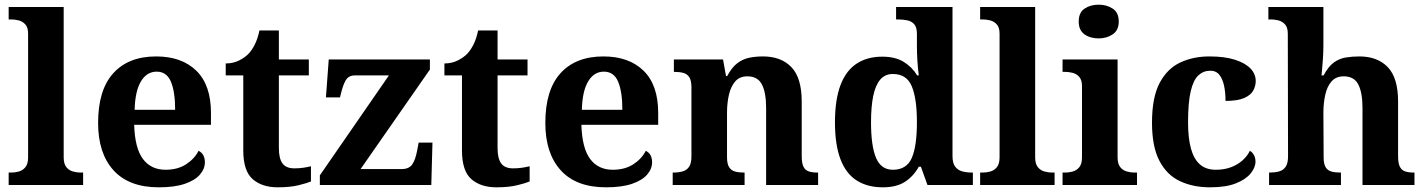

<svg xmlns="http://www.w3.org/2000/svg" viewBox="-20 -790 6087 820"><path d="M17 0V-53H29Q44 -53 60.5 -57.5Q77 -62 88.5 -76Q100 -90 100 -118V-646Q100 -673 88 -686Q76 -699 59.5 -703Q43 -707 29 -707H17V-760H252V-118Q252 -90 263.5 -76Q275 -62 292 -57.5Q309 -53 323 -53H335V0Z M658 10Q531 10 465 -62.5Q399 -135 399 -265Q399 -406 464 -477.5Q529 -549 647 -549Q756 -549 818.5 -488Q881 -427 881 -308V-257H553Q556 -157 590.5 -111Q625 -65 687 -65Q739 -65 775 -88.5Q811 -112 828 -146Q842 -139 848.5 -126.5Q855 -114 855 -97Q855 -69 834 -44.5Q813 -20 769.5 -5Q726 10 658 10ZM728 -321Q728 -398 710 -441Q692 -484 649 -484Q607 -484 582 -442.5Q557 -401 555 -321Z M1166 10Q1099 10 1059 -25Q1019 -60 1019 -148V-468H944V-519Q976 -519 1001.5 -532Q1027 -545 1042 -561Q1057 -577 1069 -601.5Q1081 -626 1088 -660H1171V-536H1299V-468H1171V-158Q1171 -113 1186.5 -92Q1202 -71 1237 -71Q1257 -71 1274.5 -73.5Q1292 -76 1308 -80V-15Q1292 -8 1255.5 1Q1219 10 1166 10Z M1346 0V-41L1641 -468H1495Q1473 -468 1461 -453.5Q1449 -439 1438 -398L1432 -374H1372L1384 -536H1816V-493L1520 -68H1696Q1726 -68 1740 -87Q1754 -106 1762 -149L1768 -181H1827L1822 0Z M2100 10Q2033 10 1993 -25Q1953 -60 1953 -148V-468H1878V-519Q1910 -519 1935.5 -532Q1961 -545 1976 -561Q1991 -577 2003 -601.5Q2015 -626 2022 -660H2105V-536H2233V-468H2105V-158Q2105 -113 2120.5 -92Q2136 -71 2171 -71Q2191 -71 2208.5 -73.5Q2226 -76 2242 -80V-15Q2226 -8 2189.5 1Q2153 10 2100 10Z M2568 10Q2441 10 2375 -62.5Q2309 -135 2309 -265Q2309 -406 2374 -477.5Q2439 -549 2557 -549Q2666 -549 2728.5 -488Q2791 -427 2791 -308V-257H2463Q2466 -157 2500.5 -111Q2535 -65 2597 -65Q2649 -65 2685 -88.5Q2721 -112 2738 -146Q2752 -139 2758.5 -126.5Q2765 -114 2765 -97Q2765 -69 2744 -44.5Q2723 -20 2679.5 -5Q2636 10 2568 10ZM2638 -321Q2638 -398 2620 -441Q2602 -484 2559 -484Q2517 -484 2492 -442.5Q2467 -401 2465 -321Z M2853 0V-53H2855Q2878 -53 2895.5 -58Q2913 -63 2923 -77.7Q2933 -92.4 2933 -121.8V-417.6Q2933 -446 2924 -460Q2915 -474 2899 -478.5Q2883 -483 2861 -483H2858V-536H3068L3080.7 -465H3085.5Q3106 -503 3129.5 -520.5Q3153 -538 3180.3 -543.5Q3207.7 -549 3238.9 -549Q3316 -549 3360 -503.2Q3404 -457.4 3404 -356V-123.5Q3404 -93 3411.5 -78Q3419 -63 3434 -58Q3449 -53 3471 -53H3474V0H3252V-329Q3252 -394 3234.1 -429Q3216.3 -464 3171.8 -464Q3139 -464 3120.2 -442.5Q3101.3 -420.9 3093.2 -385.5Q3085 -350.1 3085 -309V-118Q3085 -90 3094 -76Q3103 -62 3119 -57.5Q3135 -53 3157 -53H3160V0Z M3750 10Q3685 10 3639.2 -19Q3593.3 -48 3569.7 -109.5Q3546 -171 3546 -267Q3546 -364 3569.5 -426.2Q3593 -488.4 3638.5 -518.2Q3684 -548 3747.9 -548Q3804 -548 3840 -525.5Q3876 -503 3897 -468H3904Q3900 -496.5 3898 -531.2Q3896 -566 3896 -590V-645Q3896 -673 3885 -686Q3874 -699 3855.5 -703Q3837 -707 3815 -707H3807V-760H4048V-123Q4048 -93 4059.5 -78Q4071 -63 4089.8 -58Q4108.6 -53 4131 -53H4135V0H3941L3913 -78H3904Q3882 -38 3845.7 -14Q3809.4 10 3750 10ZM3793.3 -65Q3852 -65 3874 -115.3Q3896 -165.6 3896 -269Q3896 -368.2 3874.2 -421.1Q3852.4 -474 3793.1 -474Q3760 -474 3739.5 -450.2Q3719 -426.3 3709.5 -380.5Q3700 -334.8 3700 -268Q3700 -166.5 3721.4 -115.8Q3742.9 -65 3793.3 -65Z M4166 0V-53H4178Q4193 -53 4209.5 -57.5Q4226 -62 4237.5 -76Q4249 -90 4249 -118V-646Q4249 -673 4237 -686Q4225 -699 4208.5 -703Q4192 -707 4178 -707H4166V-760H4401V-118Q4401 -90 4412.5 -76Q4424 -62 4441 -57.5Q4458 -53 4472 -53H4484V0Z M4518 0V-53H4530Q4545 -53 4561.5 -57.5Q4578 -62 4589.5 -75.9Q4601 -89.8 4601 -117.7V-422Q4601 -448.9 4589 -462Q4577 -475 4560.5 -479Q4544 -483 4530 -483H4518V-536H4753V-118Q4753 -90 4764.5 -76Q4776 -62 4793 -57.5Q4810 -53 4824 -53H4836V0ZM4672.1 -626Q4636 -626 4611.5 -643.5Q4587 -661 4587 -698Q4587 -736 4611.7 -753Q4636.5 -770 4672.5 -770Q4707 -770 4732.5 -753Q4758 -736 4758 -698Q4758 -661 4732.4 -643.5Q4706.8 -626 4672.1 -626Z M5148 10Q5075 10 5019 -16.5Q4963 -43 4931.5 -103.5Q4900 -164 4900 -266Q4900 -374 4932.5 -435.5Q4965 -497 5020.5 -523Q5076 -549 5145 -549Q5210 -549 5254 -535Q5298 -521 5320.5 -497.5Q5343 -474 5343 -444Q5343 -423 5332.5 -403.5Q5322 -384 5294 -371.5Q5266 -359 5214 -359Q5214 -394 5208 -423Q5202 -452 5188 -470Q5174 -488 5149 -488Q5120 -488 5098.5 -468.5Q5077 -449 5065.5 -401Q5054 -353 5054 -267Q5054 -200 5066.5 -155Q5079 -110 5105 -87.5Q5131 -65 5173 -65Q5208 -65 5236.5 -75.5Q5265 -86 5286 -104.5Q5307 -123 5318 -146Q5330 -139 5336 -126.5Q5342 -114 5342 -100Q5342 -75 5321.5 -49.5Q5301 -24 5258.5 -7Q5216 10 5148 10Z M5400 0V-53H5402Q5425 -53 5442.6 -57.8Q5460.1 -62.6 5470.6 -77.4Q5481 -92.3 5481 -122L5480 -646Q5480 -672.9 5468 -686Q5456 -699 5439.5 -703Q5423 -707 5409 -707H5397V-760H5632V-595Q5632 -569 5630 -539.6Q5628 -510.2 5626 -489.1Q5624 -468 5624 -468H5633Q5653 -506 5676.5 -523Q5700 -540 5727.5 -544.5Q5755 -549 5785.6 -549Q5863 -549 5907 -503.2Q5951 -457.4 5951 -356V-123.5Q5951 -93 5958.5 -78Q5966 -63 5981 -58Q5996 -53 6018 -53H6021V0H5799V-329Q5799 -394 5781.2 -429Q5763.4 -464 5719 -464Q5686 -464 5667 -442.5Q5648 -421 5640 -385.5Q5632 -350 5632 -309L5633 -118Q5633 -90 5641.5 -76Q5650 -62 5666 -57.5Q5682 -53 5704 -53H5707V0Z"/></svg>

Font: Noto Serif Thai
Style: Regular
Weight: 400
Designer: Monotype Design Team
Foundry: Monotype Imaging Inc.
Version: Version 2.001